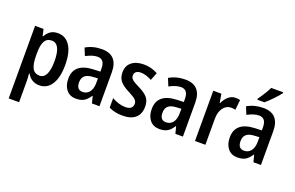

<svg xmlns="http://www.w3.org/2000/svg" viewBox="-115 -1235 2988 1942"><g transform="rotate(20 1379.0 -264.0)"><path d="M488 -271Q488 -137 440.5 -63.5Q393 10 311 10Q223 10 178 -69H173Q178 -19 178 16V240H66V-541H157L173 -469H178Q201 -510 232.5 -530.5Q264 -551 310 -551Q394 -551 441 -479Q488 -407 488 -271ZM178 -287V-266Q178 -172 201.5 -127.5Q225 -83 279 -83Q326 -83 349.5 -131.5Q373 -180 373 -271Q373 -459 278 -459Q225 -459 201.5 -417.5Q178 -376 178 -287Z M956 -363V0H875L856 -74H852Q823 -29 790 -9.5Q757 10 704 10Q639 10 601.5 -35Q564 -80 564 -155Q564 -320 770 -329L845 -332V-360Q845 -414 826 -439Q807 -464 768 -464Q715 -464 644 -426L611 -506Q687 -551 784 -551Q956 -551 956 -363ZM793 -256Q733 -253 706 -228.5Q679 -204 679 -157Q679 -77 745 -77Q790 -77 817.5 -112Q845 -147 845 -210V-259Z M1207 10Q1120 10 1058 -22V-124Q1091 -105 1129.5 -93Q1168 -81 1203 -81Q1243 -81 1263 -97.5Q1283 -114 1283 -145Q1283 -171 1262.5 -190Q1242 -209 1183 -239Q1118 -272 1087.5 -308Q1057 -344 1057 -404Q1057 -473 1105 -512Q1153 -551 1235 -551Q1316 -551 1386 -512L1353 -428Q1287 -463 1235 -463Q1202 -463 1184 -448.5Q1166 -434 1166 -409Q1166 -391 1174.5 -378Q1183 -365 1203 -352Q1223 -339 1265 -318Q1331 -286 1361.5 -250Q1392 -214 1392 -153Q1392 -74 1344 -32Q1296 10 1207 10Z M1854 -363V0H1773L1754 -74H1750Q1721 -29 1688 -9.5Q1655 10 1602 10Q1537 10 1499.5 -35Q1462 -80 1462 -155Q1462 -320 1668 -329L1743 -332V-360Q1743 -414 1724 -439Q1705 -464 1666 -464Q1613 -464 1542 -426L1509 -506Q1585 -551 1682 -551Q1854 -551 1854 -363ZM1691 -256Q1631 -253 1604 -228.5Q1577 -204 1577 -157Q1577 -77 1643 -77Q1688 -77 1715.5 -112Q1743 -147 1743 -210V-259Z M2271 -545 2260 -436Q2241 -442 2212 -442Q2163 -442 2129.5 -398Q2096 -354 2096 -281V0H1984V-541H2071L2087 -448H2092Q2113 -494 2146.5 -522.5Q2180 -551 2222 -551Q2249 -551 2271 -545Z M2694 -363V0H2613L2594 -74H2590Q2561 -29 2528 -9.5Q2495 10 2442 10Q2377 10 2339.5 -35Q2302 -80 2302 -155Q2302 -320 2508 -329L2583 -332V-360Q2583 -414 2564 -439Q2545 -464 2506 -464Q2453 -464 2382 -426L2349 -506Q2425 -551 2522 -551Q2694 -551 2694 -363ZM2531 -256Q2471 -253 2444 -228.5Q2417 -204 2417 -157Q2417 -77 2483 -77Q2528 -77 2555.5 -112Q2583 -147 2583 -210V-259ZM2654 -758Q2633 -729 2588.5 -682.5Q2544 -636 2510 -608H2434V-620Q2494 -704 2525 -768H2654Z"/></g></svg>

Font: Noto Sans Display Medium Narrow
Style: Regular
Weight: 500
Width: 4
Designer: Monotype Design team
Foundry: Monotype Imaging Inc.
Version: Version 1.000